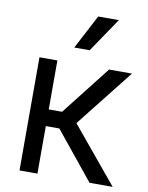

<svg xmlns="http://www.w3.org/2000/svg" viewBox="-86 -825 682 886"><g transform="rotate(10 255.5 -381.5)"><path d="M67.4 -530.3H151.4V-300.8H213.9L393.6 -530.3H501L288.1 -260.7L503.9 0H395.5L214.8 -222.7H151.4V0H67.4ZM301.8 -762.7H398.4L290 -602.5H217.8Z"/></g></svg>

Font: Pretendard Std
Style: Regular
Weight: 400
Designer: Base glyphs from Inter by Rasmus Andersson; Hangeul glyphs from Noto Sans CJK(Source Han Sans) by Jang Soo-young and Kan
Foundry: Kil Hyung-jin
Version: Version 1.309